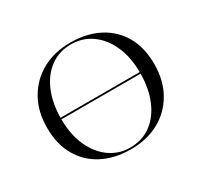

<svg xmlns="http://www.w3.org/2000/svg" viewBox="-128 -749 973 928"><g transform="rotate(-30 359.0 -285.0)"><path d="M93.5 -282.3V-291.1H624.2V-282.3ZM358.1 11.3Q267.7 11.3 200 -23.8Q132.3 -58.9 94.8 -124.2Q57.3 -189.5 57.3 -281.5Q57.3 -371.8 96 -439.5Q134.7 -507.3 202.4 -544.8Q270.2 -582.3 358.9 -582.3Q450 -582.3 517.7 -547.2Q585.5 -512.1 623 -447.2Q660.5 -382.3 660.5 -289.5Q660.5 -199.2 622.2 -131.5Q583.9 -63.7 516.1 -26.2Q448.4 11.3 358.1 11.3ZM358.1 2.4Q425.8 2.4 475.4 -33.9Q525 -70.2 552.4 -135.9Q579.8 -201.6 579.8 -287.1Q579.8 -375 550.8 -439.1Q521.8 -503.2 471.8 -538.3Q421.8 -573.4 358.9 -573.4Q292.7 -573.4 242.7 -537.1Q192.7 -500.8 165.3 -435.5Q137.9 -370.2 137.9 -283.9Q137.9 -196.8 167.3 -132.3Q196.8 -67.7 246.4 -32.7Q296 2.4 358.1 2.4Z"/></g></svg>

Font: Playfair 144pt SemiExpanded Light
Style: Regular
Weight: 300
Width: 6
Designer: Claus Eggers Sørensen
Foundry: Claus Eggers Sørensen
Version: Version 2.203